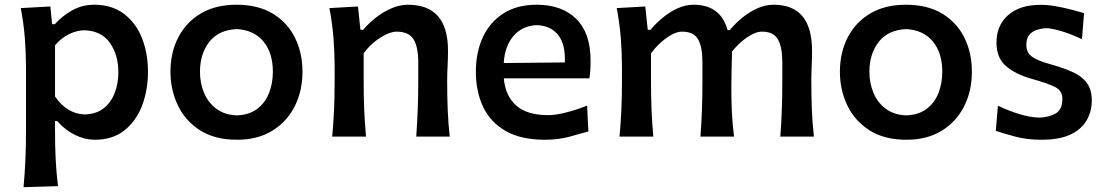

<svg xmlns="http://www.w3.org/2000/svg" viewBox="-20 -572 4632 804"><path d="M78.6 211.9Q84 153.3 86.4 95.9Q88.9 38.6 88.9 -27.8V-289.1Q88.9 -349.6 84 -412.4Q79.1 -475.1 66.9 -538.1L190.9 -544.9L198.2 -470.7H209.5Q240.2 -504.9 282.2 -528.6Q324.2 -552.2 374.5 -552.2Q447.3 -552.2 497.6 -515.1Q547.9 -478 573.7 -414.3Q599.6 -350.6 599.6 -270.5Q599.6 -195.3 575.2 -130.6Q550.8 -65.9 501.5 -26.4Q452.1 13.2 376.5 13.2Q336.4 13.2 295.4 -6.3Q254.4 -25.9 219.7 -64.9H210.4V-22Q210.4 40 213.1 94.5Q215.8 148.9 222.7 207.5ZM334.5 -92.8Q383.8 -94.2 414.8 -119.1Q445.8 -144 460.7 -183.8Q475.6 -223.6 475.6 -269.5Q475.6 -341.8 440.4 -392.3Q405.3 -442.9 333 -445.3Q301.8 -444.8 269 -429Q236.3 -413.1 210.4 -382.3V-168Q260.7 -95.2 334.5 -92.8Z M972.7 13.2Q879.4 13.2 817.4 -26.6Q755.4 -66.4 724.6 -131.3Q693.8 -196.3 693.8 -271.5Q693.8 -352.1 726.6 -415.5Q759.3 -479 821 -515.6Q882.8 -552.2 970.2 -552.2Q1060.5 -552.2 1122.1 -515.1Q1183.6 -478 1215.1 -414.3Q1246.6 -350.6 1246.6 -271.5Q1246.6 -190.9 1213.9 -126.5Q1181.2 -62 1119.9 -24.4Q1058.6 13.2 972.7 13.2ZM972.2 -88.9Q1023.4 -90.8 1056.9 -116Q1090.3 -141.1 1106.4 -182.1Q1122.6 -223.1 1122.6 -271.5Q1122.6 -350.1 1083.5 -397.9Q1044.4 -445.8 972.2 -450.2Q895.5 -446.8 856.4 -396.7Q817.4 -346.7 817.4 -271.5Q817.4 -224.1 834.5 -183.1Q851.6 -142.1 886 -116.5Q920.4 -90.8 972.2 -88.9Z M1371.1 0Q1376.5 -58.6 1378.9 -113.5Q1381.3 -168.5 1381.3 -235.4V-289.1Q1381.3 -349.6 1376.5 -412.4Q1371.6 -475.1 1359.4 -538.1L1479 -544.9L1489.3 -447.3H1501Q1522 -472.7 1552.2 -496.8Q1582.5 -521 1617.9 -536.6Q1653.3 -552.2 1688.5 -552.2Q1856 -552.2 1856 -359.9Q1856 -324.7 1854.2 -293Q1852.5 -261.2 1852.5 -235.4Q1852.5 -168.5 1854.7 -113.5Q1856.9 -58.6 1863.3 0H1723.1Q1727.1 -58.6 1729.2 -112.8Q1731.4 -167 1731.4 -229.5V-312Q1731.4 -375.5 1711.7 -407.5Q1691.9 -439.5 1640.6 -439.5Q1621.1 -439.5 1595.7 -427.2Q1570.3 -415 1545.7 -394.5Q1521 -374 1502.9 -348.6V-229.5Q1502.9 -167 1505.1 -112.8Q1507.3 -58.6 1512.7 0Z M2261.7 13.2Q2161.6 13.2 2097.7 -23.4Q2033.7 -60.1 2003.2 -124.3Q1972.7 -188.5 1972.7 -271.5Q1972.7 -353.5 2002.2 -416.7Q2031.7 -480 2088.6 -516.1Q2145.5 -552.2 2227.1 -552.2Q2333 -552.2 2393.1 -492.9Q2453.1 -433.6 2453.1 -317.4Q2453.1 -295.9 2451.9 -278.6Q2450.7 -261.2 2448.2 -244.1H2089.8Q2095.7 -171.9 2140.9 -130.9Q2186 -89.8 2275.9 -89.8Q2306.6 -89.8 2351.8 -101.3Q2397 -112.8 2438.5 -129.9L2443.8 -21.5Q2411.1 -12.2 2364.7 0.5Q2318.4 13.2 2261.7 13.2ZM2345.2 -310.5Q2348.6 -384.8 2317.9 -424.6Q2287.1 -464.4 2228.5 -466.8Q2167.5 -464.4 2130.6 -421.9Q2093.8 -379.4 2089.4 -308.1Z M3247.6 0Q3252 -58.6 3253.9 -112.8Q3255.9 -167 3255.9 -229.5V-312Q3255.9 -375.5 3237.3 -407.5Q3218.8 -439.5 3170.9 -439.5Q3143.1 -439.5 3107.9 -415.3Q3072.8 -391.1 3045.4 -356Q3044.4 -323.2 3043.5 -279.5Q3042.5 -235.8 3042.5 -203.1Q3042.5 -147 3044.9 -98.9Q3047.4 -50.8 3053.7 0H2913.1Q2917.5 -58.6 2919.4 -112.8Q2921.4 -167 2921.4 -229.5V-312Q2921.4 -375.5 2903.1 -407.5Q2884.8 -439.5 2836.4 -439.5Q2807.1 -439.5 2770.3 -412.8Q2733.4 -386.2 2706.1 -348.6V-229.5Q2706.1 -167 2708.3 -112.8Q2710.4 -58.6 2715.8 0H2574.2Q2579.6 -58.6 2582 -113.5Q2584.5 -168.5 2584.5 -235.4V-289.1Q2584.5 -349.6 2579.6 -412.4Q2574.7 -475.1 2562.5 -538.1L2682.1 -544.9L2692.4 -447.3H2704.1Q2725.1 -472.7 2753.9 -496.8Q2782.7 -521 2816.2 -536.6Q2849.6 -552.2 2884.3 -552.2Q2997.6 -552.2 3026.9 -445.8H3035.6Q3058.1 -473.1 3087.6 -497.3Q3117.2 -521.5 3150.9 -536.9Q3184.6 -552.2 3219.2 -552.2Q3380.4 -552.2 3380.4 -359.9Q3380.4 -324.7 3378.9 -293Q3377.4 -261.2 3377.4 -235.4Q3377.4 -168.5 3379.6 -113.5Q3381.8 -58.6 3388.2 0Z M3775.9 13.2Q3682.6 13.2 3620.6 -26.6Q3558.6 -66.4 3527.8 -131.3Q3497.1 -196.3 3497.1 -271.5Q3497.1 -352.1 3529.8 -415.5Q3562.5 -479 3624.3 -515.6Q3686 -552.2 3773.4 -552.2Q3863.8 -552.2 3925.3 -515.1Q3986.8 -478 4018.3 -414.3Q4049.8 -350.6 4049.8 -271.5Q4049.8 -190.9 4017.1 -126.5Q3984.4 -62 3923.1 -24.4Q3861.8 13.2 3775.9 13.2ZM3775.4 -88.9Q3826.7 -90.8 3860.1 -116Q3893.6 -141.1 3909.7 -182.1Q3925.8 -223.1 3925.8 -271.5Q3925.8 -350.1 3886.7 -397.9Q3847.7 -445.8 3775.4 -450.2Q3698.7 -446.8 3659.7 -396.7Q3620.6 -346.7 3620.6 -271.5Q3620.6 -224.1 3637.7 -183.1Q3654.8 -142.1 3689.2 -116.5Q3723.6 -90.8 3775.4 -88.9Z M4341.8 13.2Q4279.8 13.2 4231.2 0Q4182.6 -13.2 4149.9 -23.9L4158.7 -129.4Q4203.1 -107.9 4250.2 -93.8Q4297.4 -79.6 4334.5 -79.6Q4372.6 -81.1 4400.6 -96.9Q4428.7 -112.8 4428.7 -158.7Q4428.7 -190.9 4400.6 -206.3Q4372.6 -221.7 4300.8 -241.7Q4232.9 -260.7 4192.9 -294.9Q4152.8 -329.1 4152.8 -394Q4152.8 -465.3 4201.4 -508.5Q4250 -551.8 4337.9 -551.8Q4368.2 -551.8 4402.1 -545.7Q4436 -539.6 4467.3 -531.5Q4498.5 -523.4 4519.5 -517.1L4510.7 -407.7Q4461.4 -431.2 4420.9 -442.6Q4380.4 -454.1 4360.4 -454.1Q4343.8 -453.1 4324.5 -447.8Q4305.2 -442.4 4291.5 -427.5Q4277.8 -412.6 4277.8 -383.8Q4277.8 -352.5 4300.8 -335.2Q4323.7 -317.9 4381.3 -302.2Q4437.5 -286.6 4475.3 -268.6Q4513.2 -250.5 4532.5 -222.9Q4551.8 -195.3 4551.8 -150.9Q4551.8 -105 4530 -67.6Q4508.3 -30.3 4462.2 -8.5Q4416 13.2 4341.8 13.2Z"/></svg>

Font: Pinar-DS1-FD SemiBold
Style: Regular
Weight: 600
Designer: Amin Abedi
Version: Version 3.000